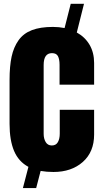

<svg xmlns="http://www.w3.org/2000/svg" viewBox="-20 -879 531 990"><path d="M166.5 90.8H98.1L126.5 -18.6Q75.7 -45.9 52.5 -100.8Q29.3 -155.8 29.3 -240.2V-465.8Q29.3 -537.6 39.8 -586.7Q50.3 -635.7 75.7 -671.4Q101.1 -707 144.5 -723.6Q188 -740.2 252.9 -740.2Q284.2 -740.2 313 -734.4L344.7 -859.4H413.1L376 -711.4Q418.5 -688 441.9 -647.9Q465.3 -607.9 465.3 -554.2V-442.4H287.1V-544.9Q287.1 -573.7 278.8 -589.4Q270.5 -605 248 -605Q205.1 -605 205.1 -543.9V-189Q205.1 -164.1 215.6 -146.5Q226.1 -128.9 247.1 -128.9Q268.6 -128.9 278.3 -146Q288.1 -163.1 288.1 -189.9V-313H465.3V-185.1Q465.3 -95.7 407 -43.9Q348.6 7.8 255.4 7.8Q220.7 7.8 189.5 2.4Z"/></svg>

Font: Anton
Style: Regular
Weight: 400
Designer: Vernon Adams, Tural Alisoy
Foundry: Vernon Adams
Version: Version 2.300